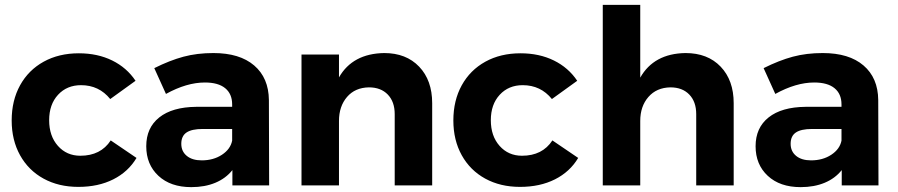

<svg xmlns="http://www.w3.org/2000/svg" viewBox="-20 -762 3689 789"><path d="M313 -412Q255 -412 218.5 -372.5Q182 -333 182 -268Q182 -203 218 -162.5Q254 -122 310 -122Q394 -122 435 -185L541 -113Q507 -56 445.5 -25Q384 6 302 6Q221 6 159 -28Q97 -62 62.5 -124Q28 -186 28 -267Q28 -349 62.5 -411.5Q97 -474 159.5 -508.5Q222 -543 304 -543Q381 -543 441 -513.5Q501 -484 537 -430L433 -355Q387 -412 313 -412Z M935 0V-63Q908 -29 865 -11Q822 7 766 7Q681 7 631 -39.5Q581 -86 581 -161Q581 -237 634.5 -279.5Q688 -322 786 -323H934V-333Q934 -376 905.5 -399.5Q877 -423 822 -423Q747 -423 662 -376L614 -482Q678 -514 734 -529Q790 -544 857 -544Q965 -544 1024.5 -493Q1084 -442 1085 -351L1086 0ZM934 -184V-232H813Q768 -232 746.5 -217.5Q725 -203 725 -171Q725 -140 747.5 -121.5Q770 -103 809 -103Q857 -103 892 -126Q927 -149 934 -184Z M1756 -338V0H1602V-293Q1602 -344 1573.5 -373.5Q1545 -403 1496 -403Q1439 -402 1406 -363.5Q1373 -325 1373 -265V0H1219V-538H1373V-444Q1429 -542 1559 -544Q1649 -544 1702.5 -488Q1756 -432 1756 -338Z M2128 -412Q2070 -412 2033.5 -372.5Q1997 -333 1997 -268Q1997 -203 2033 -162.5Q2069 -122 2125 -122Q2209 -122 2250 -185L2356 -113Q2322 -56 2260.5 -25Q2199 6 2117 6Q2036 6 1974 -28Q1912 -62 1877.5 -124Q1843 -186 1843 -267Q1843 -349 1877.5 -411.5Q1912 -474 1974.5 -508.5Q2037 -543 2119 -543Q2196 -543 2256 -513.5Q2316 -484 2352 -430L2248 -355Q2202 -412 2128 -412Z M2995 -338V0H2841V-293Q2841 -344 2812.5 -373.5Q2784 -403 2735 -403Q2678 -402 2644.5 -363.5Q2611 -325 2611 -265V0H2457V-742H2611V-443Q2667 -542 2797 -544Q2888 -544 2941.5 -488Q2995 -432 2995 -338Z M3439 0V-63Q3412 -29 3369 -11Q3326 7 3270 7Q3185 7 3135 -39.5Q3085 -86 3085 -161Q3085 -237 3138.5 -279.5Q3192 -322 3290 -323H3438V-333Q3438 -376 3409.5 -399.5Q3381 -423 3326 -423Q3251 -423 3166 -376L3118 -482Q3182 -514 3238 -529Q3294 -544 3361 -544Q3469 -544 3528.5 -493Q3588 -442 3589 -351L3590 0ZM3438 -184V-232H3317Q3272 -232 3250.5 -217.5Q3229 -203 3229 -171Q3229 -140 3251.5 -121.5Q3274 -103 3313 -103Q3361 -103 3396 -126Q3431 -149 3438 -184Z"/></svg>

Font: Montserrat SemiBold
Style: Regular
Weight: 600
Designer: Julieta Ulanovsky
Foundry: Julieta Ulanovsky
Version: Version 6.001